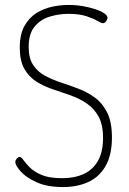

<svg xmlns="http://www.w3.org/2000/svg" viewBox="-20 -751 521 777"><path d="M235 6Q171 6 128 -13.5Q85 -33 63.5 -57.5Q42 -82 42 -95Q42 -100 45 -105Q48 -110 52 -113Q56 -116 59 -116Q66 -116 75 -103Q84 -90 101 -73Q118 -56 148.5 -43Q179 -30 230 -30Q285 -30 322 -48.5Q359 -67 378 -103Q397 -139 397 -192Q397 -247 378.5 -280Q360 -313 330 -333Q300 -353 264.5 -365.5Q229 -378 193 -390Q157 -402 127 -421Q97 -440 78.5 -472.5Q60 -505 60 -558Q60 -612 79 -646Q98 -680 128 -698.5Q158 -717 192 -724Q226 -731 257 -731Q288 -731 316 -726Q344 -721 366.5 -713.5Q389 -706 402 -697Q415 -688 415 -679Q415 -675 412.5 -670Q410 -665 406 -661Q402 -657 397 -657Q390 -657 374 -666.5Q358 -676 329.5 -685.5Q301 -695 256 -695Q219 -695 182 -684Q145 -673 120.5 -644Q96 -615 96 -561Q96 -515 114.5 -487.5Q133 -460 163 -444Q193 -428 228.5 -416.5Q264 -405 300 -391Q336 -377 366 -354.5Q396 -332 414.5 -294Q433 -256 433 -195Q433 -124 407.5 -79.5Q382 -35 337.5 -14.5Q293 6 235 6Z"/></svg>

Font: Dosis ExtraLight
Style: Regular
Weight: 250
Designer: EdgarTolentino, PabloImpallari, IginoMarini
Foundry: EdgarTolentino, PabloImpallari, IginoMarini
Version: Version 3.001; ttfautohint (v1.8.2)